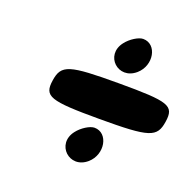

<svg xmlns="http://www.w3.org/2000/svg" viewBox="-106 -870 816 798"><g transform="rotate(20 302.0 -470.5)"><path d="M260 -296C205 -225 290 -145 358 -204C412 -251 395 -342 333 -342C313 -342 279 -321 260 -296ZM102 -467C91 -393 119 -383 340 -383C561 -383 591 -393 602 -467C613 -541 586 -550 365 -550C144 -550 113 -541 102 -467ZM324 -712C269 -641 354 -562 422 -621C476 -668 459 -758 397 -758C377 -758 343 -737 324 -712Z"/></g></svg>

Font: Hussar Skorodowane
Style: Ky
Weight: 700
Foundry: Cannot Into Space Fonts
Version: Version 0.892